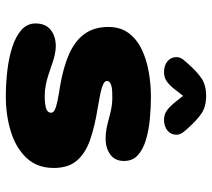

<svg xmlns="http://www.w3.org/2000/svg" viewBox="-54 -662 728 659"><g transform="rotate(90 309.5 -333.0)"><path d="M311.5 10.5Q266.5 10.5 222 5.2Q177.5 0 141 -12Q104.5 -24 82.8 -43.5Q61 -63 61 -91.5Q61 -126 83 -143.5Q105 -161 139.5 -161Q153 -161 169.8 -157.2Q186.5 -153.5 205 -146.5Q221 -141 238 -135.5Q255 -130 273 -126.5Q291 -123 309.5 -123Q337.5 -123 352.5 -127.8Q367.5 -132.5 367.5 -145Q367.5 -152.5 357.5 -157.5Q347.5 -162.5 327 -166.8Q306.5 -171 274.5 -176Q210 -187 165 -207.2Q120 -227.5 96.5 -260.2Q73 -293 73 -341.5Q73 -383 94 -411Q115 -439 149.8 -455.8Q184.5 -472.5 227 -480Q269.5 -487.5 312 -487.5Q350.5 -487.5 389.5 -483.8Q428.5 -480 461 -470.2Q493.5 -460.5 513.2 -442.5Q533 -424.5 533 -395.5Q533 -364 510.8 -348Q488.5 -332 456 -332Q438.5 -332 422.5 -335Q406.5 -338 390.5 -342.5Q375 -347 355.8 -351Q336.5 -355 314.5 -355Q303.5 -355 293.5 -354.5Q283.5 -354 275.5 -352Q267.5 -350 263 -346.2Q258.5 -342.5 258.5 -336Q258.5 -329 270.2 -323.5Q282 -318 302.5 -313.8Q323 -309.5 350 -305Q414 -295 460.5 -278.8Q507 -262.5 532 -233Q557 -203.5 557 -154Q557 -97 522.5 -60.5Q488 -24 432.2 -6.8Q376.5 10.5 311.5 10.5ZM431 -602.5Q443 -589 443 -575Q443 -556.5 428.8 -544.5Q414.5 -532.5 391.5 -532.5Q372.5 -532.5 359 -542.8Q345.5 -553 334.5 -566.5L309.5 -598L285 -566.5Q273.5 -552 260.2 -542.2Q247 -532.5 228 -532.5Q205 -532.5 190.8 -544.5Q176.5 -556.5 176.5 -575Q176.5 -590 188.5 -602.5L199 -614.5Q225.5 -645 249.2 -661Q273 -677 309.5 -677Q346.5 -677 370 -661Q393.5 -645 420.5 -614.5Z"/></g></svg>

Font: Sono Monospace ExtraBold
Style: Regular
Weight: 800
Version: Version 2.112